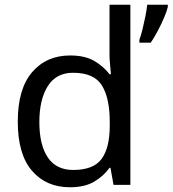

<svg xmlns="http://www.w3.org/2000/svg" viewBox="-20 -780 728 810"><path d="M275 10Q175 10 115 -59.5Q55 -129 55 -267Q55 -405 115.5 -475.5Q176 -546 276 -546Q338 -546 377.5 -523Q417 -500 442 -467H448Q447 -480 444.5 -505.5Q442 -531 442 -546V-760H530V0H459L446 -72H442Q418 -38 378 -14Q338 10 275 10ZM289 -63Q374 -63 408.5 -109.5Q443 -156 443 -250V-266Q443 -366 410 -419.5Q377 -473 288 -473Q217 -473 181.5 -416.5Q146 -360 146 -265Q146 -169 181.5 -116Q217 -63 289 -63ZM688 -751Q684 -733 672.5 -706Q661 -679 646 -650.5Q631 -622 616 -600H568V-612Q575 -631 581.5 -657.5Q588 -684 593.5 -711.5Q599 -739 601 -760H688Z"/></svg>

Font: Noto Sans Batak
Style: Regular
Weight: 400
Designer: Monotype Design Team
Foundry: Monotype Imaging Inc.
Version: Version 2.002; ttfautohint (v1.8.4.7-5d5b)